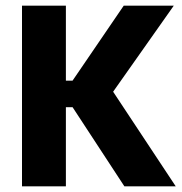

<svg xmlns="http://www.w3.org/2000/svg" viewBox="-20 -659 644 679"><path d="M601.5 0H419.9L236.6 -280H197.3V-373.8H236.6L417.6 -639H594.6L368.2 -317.8L368 -352.9ZM213 0H57.8V-639H213Z"/></svg>

Font: Anek Kannada Medium
Style: Regular
Weight: 500
Designer: Vaishnavi Murthy, Maithili Shingre (Kannada) & Yesha Goshar (Latin)
Foundry: Ek Type
Version: Version 1.003